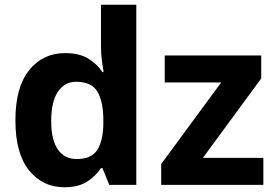

<svg xmlns="http://www.w3.org/2000/svg" viewBox="-20 -780 1161 810"><path d="M251 10Q160 10 102.5 -61.5Q45 -133 45 -272Q45 -412 103 -484Q161 -556 255 -556Q314 -556 352 -533Q390 -510 412 -476H417Q414 -492 410 -522.5Q406 -553 406 -585V-760H555V0H441L412 -71H406Q384 -37 347 -13.5Q310 10 251 10ZM303 -109Q364 -109 389 -145.5Q414 -182 416 -255V-271Q416 -350 391.5 -392.5Q367 -435 301 -435Q252 -435 224 -392.5Q196 -350 196 -270Q196 -190 224 -149.5Q252 -109 303 -109ZM1091 0H660V-88L913 -432H675V-546H1082V-449L836 -114H1091Z"/></svg>

Font: Noto Sans
Style: Bold
Weight: 700
Designer: Monotype Design Team
Foundry: Monotype Imaging Inc.
Version: Version 2.000;GOOG;noto-source:20170915:90ef993387c0; ttfaut